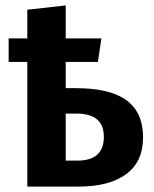

<svg xmlns="http://www.w3.org/2000/svg" viewBox="-20 -690 570 710"><path d="M260 -364Q387 -364 448 -319Q509 -274 509 -182Q509 -92 446.5 -46Q384 0 271 0H81V-461H12V-548H81V-654L223 -670V-548H355L342 -461H223V-364ZM266 -96Q364 -96 364 -184Q364 -270 263 -270H223V-96Z"/></svg>

Font: FiraGO SemiBold
Style: Regular
Weight: 600
Designer: bBox Type
Foundry: bBox Type GmbH
Version: Version 1.001;PS 001.001;hotconv 1.0.88;makeotf.lib2.5.64775